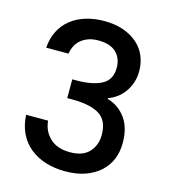

<svg xmlns="http://www.w3.org/2000/svg" viewBox="-111 -835 817 927"><g transform="rotate(15 297.0 -371.0)"><path d="M58 -549Q61 -596 80 -633Q99 -670 130.5 -695Q162 -720 204.5 -733Q247 -746 297 -746Q351 -746 393 -731Q435 -716 463.5 -690.5Q492 -665 506.5 -630.5Q521 -596 521 -556Q521 -523 511.5 -496Q502 -469 486.5 -448Q471 -427 450.5 -412.5Q430 -398 409 -391V-387Q466 -370 500 -323Q534 -276 534 -200Q534 -156 519 -119Q504 -82 474 -54.5Q444 -27 400.5 -11.5Q357 4 300 4Q248 4 203.5 -9.5Q159 -23 125 -50Q91 -77 71 -117Q51 -157 48 -211H158Q162 -160 198 -125.5Q234 -91 299 -91Q363 -91 394.5 -125.5Q426 -160 426 -211Q426 -283 380.5 -311.5Q335 -340 245 -340H219V-434H246Q324 -435 368 -459.5Q412 -484 412 -543Q412 -591 382 -619.5Q352 -648 293 -648Q263 -648 241 -639.5Q219 -631 204 -617.5Q189 -604 180.5 -586Q172 -568 169 -549H58Z"/></g></svg>

Font: SVN-Poppins Medium
Style: Regular
Weight: 500
Designer: Ninad Kale (Devanagari), Jonny Pinhorn (Latin)
Foundry: Indian Type Foundry
Version: Version 3.002 2017; ttfautohint (v1.8.3)